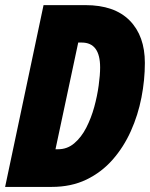

<svg xmlns="http://www.w3.org/2000/svg" viewBox="-25 -734 589 754"><path d="M-4.9 0 146 -713.9H310.1Q424.8 -713.9 484.4 -653.3Q543.9 -592.8 543.9 -486.8Q543.9 -419.9 530.5 -351.1Q517.1 -282.2 489 -219.5Q460.9 -156.7 417.5 -107.2Q374 -57.6 314.5 -28.8Q254.9 0 178.2 0ZM192.9 -147.9H203.1Q239.3 -147.9 266.8 -171.4Q294.4 -194.8 313.7 -232.4Q333 -270 345 -313.5Q356.9 -356.9 362.5 -398.2Q368.2 -439.5 368.2 -469.2Q368.2 -566.9 295.9 -566.9H282.2Z"/></svg>

Font: Open Sans Condensed ExtraBold
Style: Italic
Weight: 800
Width: 3
Italic angle: -12°
Designer: Monotype Design Team
Foundry: Monotype Imaging Inc.
Version: Version 3.003; ttfautohint (v1.8.4)